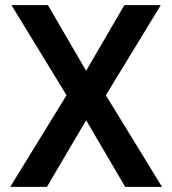

<svg xmlns="http://www.w3.org/2000/svg" viewBox="-20 -731 673 751"><path d="M316.9 -454.1 466.3 -710.9H608.9L394 -358.4L613.8 0H469.7L316.9 -260.7L163.6 0H20L240.2 -358.4L24.9 -710.9H167.5Z"/></svg>

Font: Vazir Medium FD-UI
Style: Medium-FD-UI
Weight: 500
Designer: Saber Rastikerdar
Foundry: Saber Rastikerdar
Version: Version 30.1.0